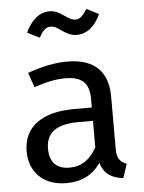

<svg xmlns="http://www.w3.org/2000/svg" viewBox="-55 -818 654 874"><g transform="rotate(-5 272.0 -381.0)"><path d="M319 -656C364 -656 403 -686 428 -742L372 -770C353 -739 339 -726 319 -726C314 -726 308 -727 303 -729C292 -733 277 -743 273 -746C248 -763 231 -774 203 -774C156 -774 119 -739 94 -686L150 -658C167 -690 182 -704 203 -704C218 -704 230 -698 250 -683C275 -666 294 -656 319 -656ZM450 -364C450 -476 389 -539 265 -539C209 -539 148 -527 83 -503L106 -436C162 -455 209 -464 248 -464C323 -464 358 -435 358 -360V-321H277C129 -321 45 -259 45 -147C45 -52 109 12 213 12C282 12 335 -14 370 -67C386 -16 418 5 473 12L494 -52C465 -63 450 -80 450 -123ZM234 -57C174 -57 143 -89 143 -152C143 -224 192 -260 289 -260H358V-139C328 -84 287 -57 234 -57Z"/></g></svg>

Font: Fira Sans
Style: Regular
Weight: 400
Designer: Carrois Corporate & Edenspiekermann AG
Foundry: Carrois Corporate GbR & Edenspiekermann AG
Version: Version 4.203